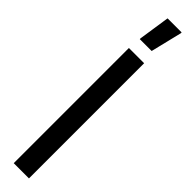

<svg xmlns="http://www.w3.org/2000/svg" viewBox="-318 -852 811 811"><g transform="rotate(45 87.5 -446.0)"><path d="M42 0V-688H133V0ZM48 -747V-752L69 -892H153V-887L119 -747Z"/></g></svg>

Font: Saira Ultra Condensed SemiBold
Style: Regular
Weight: 600
Width: 1
Designer: Hector Gatti with collaboration of the Omnibus-Type team
Foundry: Omnibus-Type
Version: Version 1.001; ttfautohint (v1.8)